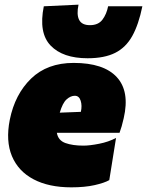

<svg xmlns="http://www.w3.org/2000/svg" viewBox="-20 -788 631 824"><path d="M286 16Q189.5 16 124 -18.5Q58.5 -53 31.2 -118Q4 -183 22 -274Q44 -383.5 113.5 -450.8Q183 -518 296 -518Q425 -518 481.2 -457Q537.5 -396 511 -281Q502.5 -243 493 -218H224Q229.5 -185.5 260.5 -174.2Q291.5 -163 338 -163Q365 -163 405.5 -171Q446 -179 478 -196L449 -15Q428 -3 386 6.5Q344 16 286 16ZM301 -377Q283 -377 265.8 -361.5Q248.5 -346 236.5 -304.5L327 -308Q333 -334.5 326.2 -355.8Q319.5 -377 301 -377ZM356 -538Q249.5 -538 197.2 -592.5Q145 -647 168 -761L317 -768Q308 -726 319.5 -703Q331 -680 366 -680Q402 -680 419.8 -703.8Q437.5 -727.5 444 -761H591Q575 -682.5 547.5 -633.2Q520 -584 474 -561Q428 -538 356 -538Z"/></svg>

Font: Commissioner Black
Style: Italic
Weight: 900
Italic angle: -12°
Designer: Kostas Bartsokas
Foundry: Kostas Bartsokas
Version: Version 1.000; ttfautohint (v1.8.3)